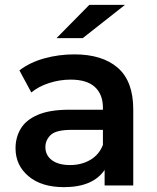

<svg xmlns="http://www.w3.org/2000/svg" viewBox="-20 -764 647 791"><path d="M411 0V-64Q363 7 243 7Q151 7 97.5 -38Q44 -83 44 -153Q44 -198 65.5 -234Q87 -270 136 -291Q185 -312 266 -312H404V-320Q404 -375 371 -405.5Q338 -436 271 -436Q226 -436 182.5 -422Q139 -408 109 -383L60 -474Q103 -507 162.5 -523.5Q222 -540 286 -540Q402 -540 465.5 -484.5Q529 -429 529 -313V0ZM404 -167V-229H275Q211 -229 189 -208Q167 -187 167 -158Q167 -124 194 -104Q221 -84 269 -84Q315 -84 351.5 -105Q388 -126 404 -167ZM213 -607 348 -744H495L321 -607Z"/></svg>

Font: Montserrat SemiBold
Style: Regular
Weight: 600
Designer: Julieta Ulanovsky
Foundry: Julieta Ulanovsky
Version: Version 9.000; ttfautohint (v1.8.4.7-5d5b)